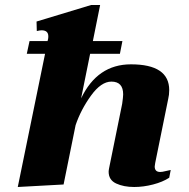

<svg xmlns="http://www.w3.org/2000/svg" viewBox="-20 -737 754 767"><path d="M662 -58 656 -27Q630 -10 591.5 0Q553 10 516 10Q474 10 444 -4Q414 -18 414 -51Q414 -56 416 -66L468 -322Q472 -350 472 -360Q472 -411 425 -411Q384 -411 343.5 -355Q303 -299 282 -237L234 0L51 10L160 -522H87L98 -573H170L172 -581Q173 -585 173 -592Q173 -616 146 -616Q140 -616 127 -613L126 -651L344 -717H380L351 -573H469L459 -522H340L304 -344Q369 -480 503 -480Q656 -480 656 -377Q656 -358 652 -342L600 -86Q598 -74 598 -72Q598 -50 620 -50Q628 -50 641.5 -53.5Q655 -57 662 -58Z"/></svg>

Font: Taviraj ExtraBold
Style: Italic
Weight: 800
Italic angle: -12°
Designer: Katatrad Team
Foundry: CadsonDemak
Version: Version 1.001